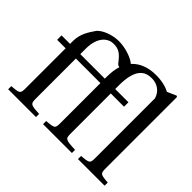

<svg xmlns="http://www.w3.org/2000/svg" viewBox="-147 -932 1167 1167"><g transform="rotate(45 436.5 -348.5)"><path d="M101 -486V-461H28V-423H101V-82C101 -34 98 -32 30 -27V0H269V-27C193 -31 189 -33 189 -81V-423H400V-82C400 -34 398 -32 330 -27V0H578V-27C492 -31 489 -33 489 -81V-423H603V-461H489V-492C489 -639 545 -665 601 -665C644 -665 686 -641 700 -592V-82C700 -34 698 -32 630 -27V0H859V-27C792 -32 789 -34 789 -82V-692L782 -697L723 -671C697 -686 656 -697 605 -697C538 -697 486 -676 451 -639L448 -636C421 -661 355 -683 299 -683C248 -683 178 -660 154 -624C132 -591 101 -548 101 -486ZM413 -573C405 -547 400 -516 400 -480V-461H189V-507C189 -613 244 -649 287 -649C335 -649 355 -632 390 -587C396 -579 401 -574 413 -573Z"/></g></svg>

Font: erewhon
Style: Regular
Weight: 400
Version: Version 1.0.0